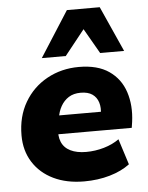

<svg xmlns="http://www.w3.org/2000/svg" viewBox="-54 -806 665 862"><g transform="rotate(-5 278.0 -375.5)"><path d="M291 11Q212 11 153 -17.5Q94 -46 61 -98Q28 -150 28 -219Q28 -304 65.5 -368Q103 -432 167.5 -467.5Q232 -503 311 -503Q395 -503 446.5 -467.5Q498 -432 518 -371Q538 -310 528 -236L524 -210H173L185 -294H407L391 -281Q396 -312 388.5 -336Q381 -360 361.5 -373.5Q342 -387 309 -387Q277 -387 255 -373Q233 -359 219.5 -335Q206 -311 202 -281L195 -242Q189 -203 200.5 -175.5Q212 -148 240.5 -134Q269 -120 311 -120Q352 -120 391.5 -131.5Q431 -143 460 -164L497 -48Q460 -20 406.5 -4.5Q353 11 291 11ZM149 -557 280 -762H428L520 -557H412L347 -670L257 -557Z"/></g></svg>

Font: Nunito Sans 12pt ExtraLight 12pt Black
Style: Italic
Weight: 900
Italic angle: -9°
Version: Version 3.101;gftools[0.9.27]